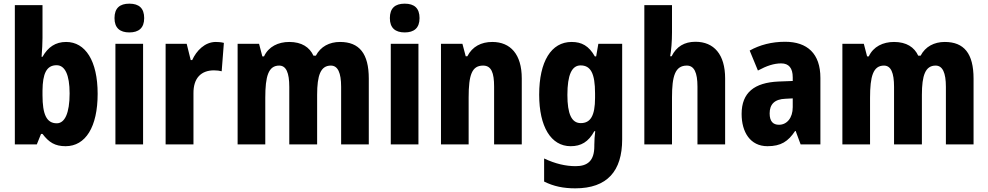

<svg xmlns="http://www.w3.org/2000/svg" viewBox="-20 -788 5393 1048"><path d="M212 -581V-760H61V0H181L204 -57H212C247 -11 280 10 338 10C447 10 513 -95 513 -276C513 -456 446 -559 341 -559C283 -559 242 -531 212 -478H207C210 -516 212 -554 212 -581ZM289 -432C334 -432 360 -381 360 -278C360 -169 333 -115 290 -115C234 -115 212 -164 212 -268V-294C213 -385 233 -432 289 -432Z M686 -768C634 -768 605 -744 605 -689C605 -635 635 -611 686 -611C737 -611 767 -635 767 -689C767 -743 739 -768 686 -768ZM761 -549H610V0H761Z M1158 -559C1098 -559 1052 -511 1029 -460H1021L999 -549H884V0H1036V-278C1035 -363 1079 -404 1148 -404C1163 -404 1180 -402 1190 -399L1202 -554C1186 -558 1171 -559 1158 -559Z M1836 -559C1778 -559 1730 -534 1704 -484H1691C1670 -530 1627 -559 1559 -559C1499 -559 1446 -534 1421 -480H1412L1394 -549H1277V0H1428V-254C1428 -372 1445 -430 1504 -430C1542 -430 1559 -391 1559 -314V0H1711V-270C1711 -377 1730 -430 1786 -430C1824 -430 1842 -391 1842 -314V0H1993V-359C1993 -496 1941 -559 1836 -559Z M2189 -768C2137 -768 2108 -744 2108 -689C2108 -635 2138 -611 2189 -611C2240 -611 2270 -635 2270 -689C2270 -743 2242 -768 2189 -768ZM2264 -549H2113V0H2264Z M2667 -559C2607 -559 2558 -534 2531 -481H2522L2504 -549H2387V0H2538V-256C2538 -380 2556 -430 2617 -430C2662 -430 2677 -391 2677 -315V0H2828V-360C2828 -492 2766 -559 2667 -559Z M3100 -559C2989 -559 2923 -453 2923 -271C2923 -97 2987 10 3095 10C3151 10 3192 -13 3224 -72H3229C3226 -50 3224 -21 3224 3V10C3224 89 3188 119 3122 119C3068 119 3011 106 2950 77V203C3002 229 3055 240 3120 240C3295 240 3376 145 3376 -27V-549H3246L3234 -480H3227C3194 -538 3155 -559 3100 -559ZM3149 -431C3204 -431 3228 -388 3228 -278V-254C3228 -156 3203 -116 3150 -116C3100 -116 3077 -166 3077 -270C3077 -379 3101 -431 3149 -431Z M3648 -611V-760H3497V0H3648V-256C3648 -373 3665 -430 3729 -430C3769 -430 3787 -392 3787 -315V0H3938V-360C3938 -491 3877 -560 3776 -560C3716 -560 3672 -534 3646 -481H3638C3644 -513 3648 -563 3648 -611Z M4265 -560C4193 -560 4127 -543 4072 -512L4117 -403C4165 -429 4205 -442 4244 -442C4286 -442 4307 -416 4307 -366V-346L4229 -343C4098 -337 4028 -283 4028 -166C4028 -67 4075 10 4169 10C4243 10 4282 -16 4320 -73H4323L4350 0H4458V-363C4458 -495 4387 -560 4265 -560ZM4268 -249 4307 -251V-203C4307 -144 4275 -107 4232 -107C4200 -107 4181 -125 4181 -169C4181 -218 4207 -247 4268 -249Z M5137 -559C5079 -559 5031 -534 5005 -484H4992C4971 -530 4928 -559 4860 -559C4800 -559 4747 -534 4722 -480H4713L4695 -549H4578V0H4729V-254C4729 -372 4746 -430 4805 -430C4843 -430 4860 -391 4860 -314V0H5012V-270C5012 -377 5031 -430 5087 -430C5125 -430 5143 -391 5143 -314V0H5294V-359C5294 -496 5242 -559 5137 -559Z"/></svg>

Font: Noto Sans Gurmukhi Condensed ExtraBold
Style: Regular
Weight: 800
Width: 3
Designer: Jelle Bosma - Monotype Design Team
Foundry: Monotype Imaging Inc.
Version: Version 2.004